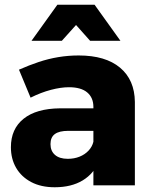

<svg xmlns="http://www.w3.org/2000/svg" viewBox="-20 -782 641 810"><path d="M268 -230Q230 -230 211.5 -216.5Q193 -203 193 -174Q193 -145 212 -128.5Q231 -112 266 -112Q293 -112 315.5 -121Q338 -130 353.5 -146.5Q369 -163 374 -184L399 -105Q377 -50 329 -21Q281 8 211 8Q153 8 111.5 -14Q70 -36 48 -74Q26 -112 26 -161Q26 -238 79.5 -281Q133 -324 233 -325H391V-230ZM374 -331Q374 -370 348 -392Q322 -414 271 -414Q237 -414 195 -403Q153 -392 109 -370L60 -488Q103 -507 143.5 -520.5Q184 -534 226 -541Q268 -548 312 -548Q425 -548 486.5 -496.5Q548 -445 549 -352V0H374ZM222 -762H379L488 -610H360L255 -728H347L241 -610H113Z"/></svg>

Font: Alexandria
Style: Bold
Weight: 700
Designer: Mohamed Gaber
Foundry: Kief Type Foundry
Version: Version 5.100